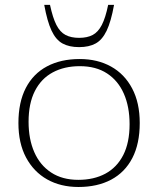

<svg xmlns="http://www.w3.org/2000/svg" viewBox="-20 -736 631 766"><path d="M292.5 -18.5Q354.5 -18.5 400.5 -43.2Q446.5 -68 471.8 -117.5Q497 -167 497 -240.5Q497 -310 474.2 -362Q451.5 -414 407.2 -443Q363 -472 298.5 -472Q236.5 -472 190.5 -447.2Q144.5 -422.5 119.2 -373Q94 -323.5 94 -250Q94 -181 116.8 -129Q139.5 -77 184 -47.8Q228.5 -18.5 292.5 -18.5ZM293 10Q222 10 168.2 -20.2Q114.5 -50.5 84 -107.5Q53.5 -164.5 53.5 -245Q53.5 -328 83 -385Q112.5 -442 167.5 -471.2Q222.5 -500.5 298 -500.5Q369 -500.5 423 -470.5Q477 -440.5 507.2 -383.2Q537.5 -326 537.5 -245.5Q537.5 -162.5 508 -105.5Q478.5 -48.5 423.5 -19.2Q368.5 10 293 10ZM295.5 -585Q328 -585 349.8 -596.5Q371.5 -608 386.2 -636.5Q401 -665 411.5 -716.5H435Q423 -650 405.5 -613.5Q388 -577 361.5 -562.5Q335 -548 295.5 -548Q256 -548 229.5 -562.5Q203 -577 185.8 -613.5Q168.5 -650 156.5 -716.5H179.5Q190.5 -665 205 -636.5Q219.5 -608 241.5 -596.5Q263.5 -585 295.5 -585Z"/></svg>

Font: Newsreader 9pt ExtraLight
Style: Regular
Weight: 250
Designer: Hugues Gentile
Foundry: Production Type
Version: Version 1.003